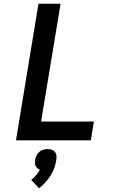

<svg xmlns="http://www.w3.org/2000/svg" viewBox="-20 -755 640 1033"><path d="M66 0 187 -735H306L201 -101H485L469 0ZM190 258 148 213Q162 202 174 188Q186 174 195 158Q187 155 181 150Q175 145 171.5 137.5Q168 130 168 121.5Q168 113 169 104Q171 93 176.5 81.5Q182 70 191.5 62Q201 54 212.5 50.5Q224 47 236 47Q248 47 258.5 50.5Q269 54 275.5 62Q282 70 283.5 81.5Q285 93 283 104Q280 126 272.5 147.5Q265 169 252.5 189Q240 209 224 226.5Q208 244 190 258Z"/></svg>

Font: Iosevka Extended Oblique
Style: Bold
Weight: 700
Width: 7
Italic angle: -9°
Monospace: yes
Designer: Belleve Invis
Foundry: Belleve Invis
Version: Version 32.5.0; ttfautohint (v1.8.4)